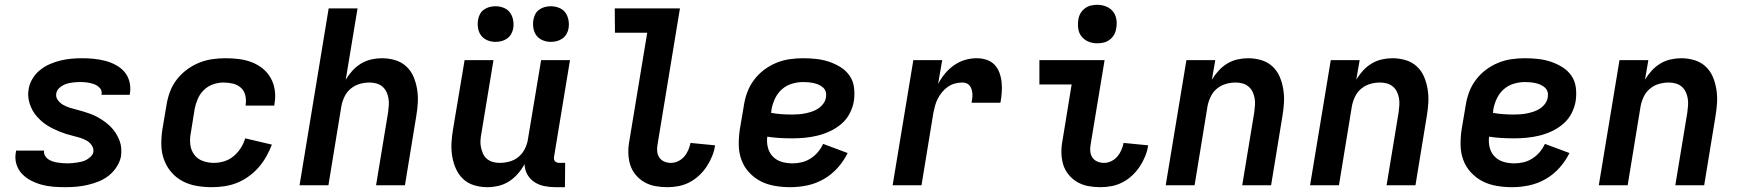

<svg xmlns="http://www.w3.org/2000/svg" viewBox="-20 -770 7240 798"><path d="M251 8Q226 8 201 6Q176 4 152.5 -2.5Q129 -9 108 -20Q87 -31 71 -48Q55 -65 48 -88.5Q41 -112 46 -138L47 -144H164L163 -143Q162 -132 167 -123Q172 -114 180 -108.5Q188 -103 198 -99.5Q208 -96 218 -94.5Q228 -93 239 -92Q250 -91 260 -91Q270 -91 280.5 -92Q291 -93 301 -94.5Q311 -96 321 -98.5Q331 -101 340.5 -106.5Q350 -112 358 -120Q366 -128 368 -138Q370 -154 361 -166.5Q352 -179 339.5 -186Q327 -193 312.5 -197.5Q298 -202 283 -205.5Q268 -209 254 -213.5Q240 -218 226.5 -223.5Q213 -229 200 -235.5Q187 -242 174.5 -250Q162 -258 151.5 -267.5Q141 -277 131.5 -288Q122 -299 115 -312Q108 -325 103.5 -339Q99 -353 97.5 -368Q96 -383 99 -399Q102 -421 114.5 -442Q127 -463 146 -478.5Q165 -494 187 -503.5Q209 -513 231.5 -518.5Q254 -524 276.5 -526Q299 -528 321 -528Q346 -528 370.5 -525.5Q395 -523 418 -517Q441 -511 462 -499.5Q483 -488 497.5 -471Q512 -454 518 -430.5Q524 -407 520 -382L519 -376H402V-377Q405 -393 395 -404Q385 -415 371.5 -420Q358 -425 343.5 -427Q329 -429 314 -429Q300 -429 285 -427.5Q270 -426 256 -421.5Q242 -417 229 -406.5Q216 -396 214 -382Q211 -367 220 -354.5Q229 -342 242 -334.5Q255 -327 269 -322.5Q283 -318 297.5 -314.5Q312 -311 326.5 -306.5Q341 -302 355 -297Q369 -292 382 -285Q395 -278 407 -270Q419 -262 430 -252.5Q441 -243 450 -232Q459 -221 466 -208.5Q473 -196 478 -182Q483 -168 484 -152.5Q485 -137 483 -121Q479 -99 465.5 -77.5Q452 -56 432.5 -40.5Q413 -25 390.5 -16Q368 -7 344.5 -1.5Q321 4 297.5 6Q274 8 251 8Z M860 8Q828 8 796.5 2.5Q765 -3 738 -17.5Q711 -32 691.5 -55Q672 -78 661.5 -107Q651 -136 650.5 -168Q650 -200 655 -233L672 -333Q676 -360 686 -387.5Q696 -415 714 -438.5Q732 -462 756 -480Q780 -498 807 -509Q834 -520 862 -524Q890 -528 917 -528Q946 -528 973.5 -524.5Q1001 -521 1026 -511.5Q1051 -502 1071.5 -485.5Q1092 -469 1105 -446Q1118 -423 1122 -395.5Q1126 -368 1121 -340L1120 -331H1001V-335Q1004 -355 999.5 -374Q995 -393 981 -405.5Q967 -418 948 -422.5Q929 -427 909 -427Q887 -427 865.5 -419.5Q844 -412 827.5 -396Q811 -380 802 -359Q793 -338 789 -317L773 -217Q768 -192 771 -168.5Q774 -145 787.5 -127Q801 -109 823 -101Q845 -93 869 -93Q890 -93 911.5 -99.5Q933 -106 950.5 -120.5Q968 -135 980.5 -154.5Q993 -174 999 -195L1110 -169Q1100 -143 1086.5 -119Q1073 -95 1054.5 -74Q1036 -53 1013 -36.5Q990 -20 965 -10Q940 0 913 4Q886 8 860 8Z M1225 0 1346 -735H1466L1417 -439Q1429 -459 1445 -476.5Q1461 -494 1481 -506Q1501 -518 1523.5 -523Q1546 -528 1567 -528Q1596 -528 1622.5 -520Q1649 -512 1668.5 -494Q1688 -476 1698.5 -451.5Q1709 -427 1713.5 -399.5Q1718 -372 1716.5 -344Q1715 -316 1710 -287L1663 0H1543L1593 -303Q1595 -318 1596 -333Q1597 -348 1594.5 -362Q1592 -376 1586 -388.5Q1580 -401 1569.5 -410Q1559 -419 1545 -423Q1531 -427 1516 -427Q1496 -427 1476 -421.5Q1456 -416 1439 -402.5Q1422 -389 1412.5 -369.5Q1403 -350 1399 -330L1345 0Z M2006 8Q1977 8 1950.5 0Q1924 -8 1905 -26Q1886 -44 1875 -68.5Q1864 -93 1859.5 -120.5Q1855 -148 1856.5 -176Q1858 -204 1863 -233L1911 -520H2031L1981 -217Q1978 -202 1977 -187Q1976 -172 1979 -158Q1982 -144 1987.5 -131.5Q1993 -119 2003.5 -110Q2014 -101 2028 -97Q2042 -93 2057 -93Q2077 -93 2097.5 -98.5Q2118 -104 2134.5 -117.5Q2151 -131 2161 -150.5Q2171 -170 2174 -190L2229 -520H2349L2283 -120Q2282 -115 2282.5 -109.5Q2283 -104 2286.5 -100Q2290 -96 2295 -94.5Q2300 -93 2306 -93H2329L2328 8H2289Q2265 8 2242.5 3.5Q2220 -1 2201.5 -13Q2183 -25 2172 -44.5Q2161 -64 2160 -88Q2149 -67 2132.5 -48Q2116 -29 2095.5 -16Q2075 -3 2051.5 2.5Q2028 8 2006 8ZM2269 -596Q2252 -596 2236 -602.5Q2220 -609 2210 -622Q2200 -635 2197 -652.5Q2194 -670 2197 -688Q2199 -700 2205 -711.5Q2211 -723 2222 -730.5Q2233 -738 2245 -741Q2257 -744 2270 -744Q2287 -744 2303.5 -737.5Q2320 -731 2329.5 -718Q2339 -705 2342.5 -687.5Q2346 -670 2343 -652Q2341 -640 2334.5 -628.5Q2328 -617 2317 -609.5Q2306 -602 2294 -599Q2282 -596 2269 -596ZM2039 -596Q2022 -596 2006 -602.5Q1990 -609 1980 -622Q1970 -635 1967 -652.5Q1964 -670 1967 -688Q1969 -700 1975 -711.5Q1981 -723 1992 -730.5Q2003 -738 2015 -741Q2027 -744 2040 -744Q2057 -744 2073.5 -737.5Q2090 -731 2099.5 -718Q2109 -705 2112.5 -687.5Q2116 -670 2113 -652Q2111 -640 2104.5 -628.5Q2098 -617 2087 -609.5Q2076 -602 2064 -599Q2052 -596 2039 -596Z M2754 8Q2728 8 2703.5 3.5Q2679 -1 2658 -13Q2637 -25 2621.5 -44Q2606 -63 2599 -86Q2592 -109 2591.5 -135Q2591 -161 2596 -186L2670 -634H2536L2535 -735H2806L2713 -170Q2710 -155 2711.5 -140.5Q2713 -126 2720.5 -115Q2728 -104 2741 -98.5Q2754 -93 2768 -93Q2784 -93 2798.5 -100Q2813 -107 2823.5 -119Q2834 -131 2840.5 -146Q2847 -161 2850 -176L2952 -166Q2949 -144 2940 -121.5Q2931 -99 2917.5 -78.5Q2904 -58 2886 -41Q2868 -24 2846 -12.5Q2824 -1 2800.5 3.5Q2777 8 2754 8Z M3265 8Q3232 8 3200 2.5Q3168 -3 3141 -17Q3114 -31 3093 -54Q3072 -77 3061.5 -106Q3051 -135 3050.5 -167.5Q3050 -200 3055 -233L3072 -333Q3076 -360 3086 -387Q3096 -414 3114 -438Q3132 -462 3156 -480Q3180 -498 3207 -509Q3234 -520 3262 -524Q3290 -528 3317 -528Q3345 -528 3372.5 -525Q3400 -522 3425.5 -513.5Q3451 -505 3473.5 -491Q3496 -477 3511 -455.5Q3526 -434 3529.5 -406.5Q3533 -379 3529 -351Q3525 -325 3512 -299.5Q3499 -274 3477.5 -255.5Q3456 -237 3430.5 -225Q3405 -213 3378.5 -206.5Q3352 -200 3325.5 -197.5Q3299 -195 3273 -195Q3246 -195 3220 -196.5Q3194 -198 3169 -202Q3166 -179 3171.5 -157Q3177 -135 3192 -119.5Q3207 -104 3228.5 -97.5Q3250 -91 3274 -91Q3293 -91 3312 -95.5Q3331 -100 3348.5 -111Q3366 -122 3379.5 -138Q3393 -154 3401 -172L3503 -134Q3487 -101 3461.5 -72.5Q3436 -44 3403.5 -25.5Q3371 -7 3335.5 0.5Q3300 8 3265 8ZM3272 -294Q3286 -294 3300 -295Q3314 -296 3328 -299Q3342 -302 3355.5 -306.5Q3369 -311 3381.5 -319.5Q3394 -328 3402.5 -340Q3411 -352 3413 -366Q3415 -378 3412 -388.5Q3409 -399 3401 -406Q3393 -413 3383.5 -417.5Q3374 -422 3362.5 -424.5Q3351 -427 3340 -428Q3329 -429 3318 -429Q3295 -429 3271.5 -422Q3248 -415 3230 -399Q3212 -383 3201.5 -361Q3191 -339 3187 -317L3185 -301Q3206 -297 3228 -295.5Q3250 -294 3272 -294Z M3690 0 3776 -520H3896L3879 -421Q3891 -444 3907.5 -464Q3924 -484 3945.5 -499Q3967 -514 3991 -521Q4015 -528 4039 -528Q4061 -528 4080.5 -521.5Q4100 -515 4113.5 -501Q4127 -487 4134 -467.5Q4141 -448 4143 -427.5Q4145 -407 4143.5 -385.5Q4142 -364 4138 -343H4018Q4020 -352 4021 -361.5Q4022 -371 4021.5 -380Q4021 -389 4018.5 -397.5Q4016 -406 4011 -413Q4006 -420 3998 -423.5Q3990 -427 3980 -427Q3965 -427 3949.5 -423Q3934 -419 3920 -409.5Q3906 -400 3895.5 -387Q3885 -374 3877.5 -359.5Q3870 -345 3866 -329.5Q3862 -314 3859 -299L3810 0Z M4554 8Q4528 8 4503.5 3.5Q4479 -1 4458 -13Q4437 -25 4421.5 -44Q4406 -63 4399 -86Q4392 -109 4391.5 -135Q4391 -161 4396 -186L4434 -419H4300V-520H4571L4513 -170Q4510 -155 4511.5 -140.5Q4513 -126 4520.5 -115Q4528 -104 4541 -98.5Q4554 -93 4568 -93Q4584 -93 4598.5 -100Q4613 -107 4623.5 -119Q4634 -131 4640.5 -146Q4647 -161 4650 -176L4752 -166Q4749 -144 4740 -121.5Q4731 -99 4717.5 -78.5Q4704 -58 4686 -41Q4668 -24 4646 -12.5Q4624 -1 4600.5 3.5Q4577 8 4554 8ZM4540 -590Q4521 -590 4504 -597Q4487 -604 4475.5 -618Q4464 -632 4461.5 -651Q4459 -670 4462 -689Q4464 -703 4471 -715Q4478 -727 4489.5 -735.5Q4501 -744 4514 -747Q4527 -750 4541 -750Q4560 -750 4577.5 -743Q4595 -736 4606 -722Q4617 -708 4620 -689Q4623 -670 4619 -651Q4617 -637 4610 -625Q4603 -613 4591.5 -604.5Q4580 -596 4567 -593Q4554 -590 4540 -590Z M4825 0 4911 -520H5031L5017 -439Q5029 -459 5045 -476.5Q5061 -494 5081 -506Q5101 -518 5123.5 -523Q5146 -528 5167 -528Q5196 -528 5222.5 -520Q5249 -512 5268.5 -494Q5288 -476 5298.5 -451.5Q5309 -427 5313.5 -399.5Q5318 -372 5316.5 -344Q5315 -316 5310 -287L5263 0H5143L5193 -303Q5195 -318 5196 -333Q5197 -348 5194.5 -362Q5192 -376 5186 -388.5Q5180 -401 5169.5 -410Q5159 -419 5145 -423Q5131 -427 5116 -427Q5096 -427 5076 -421.5Q5056 -416 5039 -402.5Q5022 -389 5012.5 -369.5Q5003 -350 4999 -330L4945 0Z M5425 0 5511 -520H5631L5617 -439Q5629 -459 5645 -476.5Q5661 -494 5681 -506Q5701 -518 5723.5 -523Q5746 -528 5767 -528Q5796 -528 5822.5 -520Q5849 -512 5868.5 -494Q5888 -476 5898.5 -451.5Q5909 -427 5913.5 -399.5Q5918 -372 5916.5 -344Q5915 -316 5910 -287L5863 0H5743L5793 -303Q5795 -318 5796 -333Q5797 -348 5794.5 -362Q5792 -376 5786 -388.5Q5780 -401 5769.5 -410Q5759 -419 5745 -423Q5731 -427 5716 -427Q5696 -427 5676 -421.5Q5656 -416 5639 -402.5Q5622 -389 5612.5 -369.5Q5603 -350 5599 -330L5545 0Z M6265 8Q6232 8 6200 2.5Q6168 -3 6141 -17Q6114 -31 6093 -54Q6072 -77 6061.5 -106Q6051 -135 6050.5 -167.5Q6050 -200 6055 -233L6072 -333Q6076 -360 6086 -387Q6096 -414 6114 -438Q6132 -462 6156 -480Q6180 -498 6207 -509Q6234 -520 6262 -524Q6290 -528 6317 -528Q6345 -528 6372.5 -525Q6400 -522 6425.5 -513.5Q6451 -505 6473.5 -491Q6496 -477 6511 -455.5Q6526 -434 6529.5 -406.5Q6533 -379 6529 -351Q6525 -325 6512 -299.5Q6499 -274 6477.5 -255.5Q6456 -237 6430.5 -225Q6405 -213 6378.5 -206.5Q6352 -200 6325.5 -197.5Q6299 -195 6273 -195Q6246 -195 6220 -196.5Q6194 -198 6169 -202Q6166 -179 6171.5 -157Q6177 -135 6192 -119.5Q6207 -104 6228.5 -97.5Q6250 -91 6274 -91Q6293 -91 6312 -95.5Q6331 -100 6348.5 -111Q6366 -122 6379.5 -138Q6393 -154 6401 -172L6503 -134Q6487 -101 6461.5 -72.5Q6436 -44 6403.5 -25.5Q6371 -7 6335.5 0.5Q6300 8 6265 8ZM6272 -294Q6286 -294 6300 -295Q6314 -296 6328 -299Q6342 -302 6355.5 -306.5Q6369 -311 6381.5 -319.5Q6394 -328 6402.5 -340Q6411 -352 6413 -366Q6415 -378 6412 -388.5Q6409 -399 6401 -406Q6393 -413 6383.5 -417.5Q6374 -422 6362.5 -424.5Q6351 -427 6340 -428Q6329 -429 6318 -429Q6295 -429 6271.5 -422Q6248 -415 6230 -399Q6212 -383 6201.5 -361Q6191 -339 6187 -317L6185 -301Q6206 -297 6228 -295.5Q6250 -294 6272 -294Z M6625 0 6711 -520H6831L6817 -439Q6829 -459 6845 -476.5Q6861 -494 6881 -506Q6901 -518 6923.5 -523Q6946 -528 6967 -528Q6996 -528 7022.5 -520Q7049 -512 7068.5 -494Q7088 -476 7098.5 -451.5Q7109 -427 7113.5 -399.5Q7118 -372 7116.5 -344Q7115 -316 7110 -287L7063 0H6943L6993 -303Q6995 -318 6996 -333Q6997 -348 6994.5 -362Q6992 -376 6986 -388.5Q6980 -401 6969.5 -410Q6959 -419 6945 -423Q6931 -427 6916 -427Q6896 -427 6876 -421.5Q6856 -416 6839 -402.5Q6822 -389 6812.5 -369.5Q6803 -350 6799 -330L6745 0Z"/></svg>

Font: Iosevka Extended
Style: Bold Italic
Weight: 700
Width: 7
Italic angle: -9°
Monospace: yes
Designer: Belleve Invis
Foundry: Belleve Invis
Version: Version 32.5.0; ttfautohint (v1.8.4)